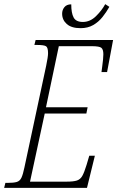

<svg xmlns="http://www.w3.org/2000/svg" viewBox="-41 -907 566 927"><path d="M-21 0 -15 -24H-5Q25 -24 40 -28.5Q55 -33 62.5 -49Q70 -65 77 -99L182 -590Q191 -633 191 -650Q191 -677 181.5 -683.5Q172 -690 137 -690H125L131 -714H505L476 -559H449Q450 -569 452.5 -586Q455 -603 456.5 -619.5Q458 -636 458 -645Q458 -668 448.5 -676Q439 -684 402 -684H243L181 -389H382L376 -359H175L104 -30H281Q314 -30 330.5 -35.5Q347 -41 356.5 -58Q366 -75 377 -111L390 -155H417L379 0ZM348 -771Q304 -771 281.5 -791Q259 -811 259 -841Q259 -859 270 -872.5Q281 -886 303 -886Q303 -844 314.5 -822.5Q326 -801 359 -801Q394 -801 422.5 -829Q451 -857 467 -887L487 -874Q473 -849 454 -825Q435 -801 409 -786Q383 -771 348 -771Z"/></svg>

Font: Noto Serif ExtraCondensed ExtraLight
Style: Italic
Weight: 200
Width: 2
Italic angle: -12°
Designer: Monotype Design Team
Foundry: Monotype Imaging Inc.
Version: Version 2.014; ttfautohint (v1.8.4.7-5d5b)